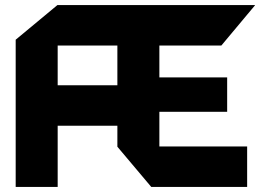

<svg xmlns="http://www.w3.org/2000/svg" viewBox="-20 -739 1028 759"><path d="M42 0V-582L207 -719H208V0ZM208 -242V-402H444L483 -242ZM578 0 444 -159V-160H957V0ZM444 -160V-559H610V-160ZM208 -559V-719H477L610 -560V-559ZM610 -297V-433H878V-297ZM610 -559 477 -719H988V-718L855 -559Z"/></svg>

Font: Foldit
Style: Bold
Weight: 700
Version: Version 1.003